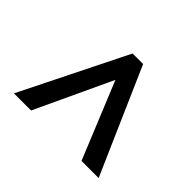

<svg xmlns="http://www.w3.org/2000/svg" viewBox="-126 -774 824 824"><g transform="rotate(-45 286.0 -362.0)"><path d="M45 -209 394 -352 45 -515V-619L526 -380V-316L45 -105Z"/></g></svg>

Font: Noto Sans Lisu SemiBold
Style: Regular
Weight: 600
Designer: Monotype Design Team. David Williams.
Foundry: Monotype Imaging Inc.
Version: Version 2.102; ttfautohint (v1.8.4.7-5d5b)